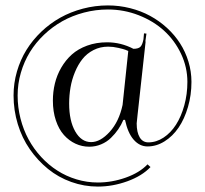

<svg xmlns="http://www.w3.org/2000/svg" viewBox="-20 -654 755 708"><path d="M520 -530 516 -501H517L487 -228Q484 -201 484 -199Q484 -166.2 495.1 -147.6Q506.2 -129 527 -129Q556.5 -129 583.1 -146.6Q609.8 -164.2 629 -194.2Q648.2 -224.2 659.6 -265.5Q671 -306.8 671 -352Q671 -406.2 647.6 -455.6Q624.2 -505 585 -540.8Q545.8 -576.5 491.5 -597.8Q437.2 -619 378 -619Q332.8 -619 289.5 -607.6Q246.2 -596.2 209.8 -575.8Q173.2 -555.2 142.5 -526Q111.8 -496.8 90.4 -462Q69 -427.2 57 -386.1Q45 -345 45 -302Q45 -258.5 55.6 -216.9Q66.2 -175.2 85.4 -140Q104.5 -104.8 131.9 -75.1Q159.2 -45.5 191.8 -24.8Q224.2 -4 262.5 7.5Q300.8 19 341 19Q392.8 19 443.8 0.9Q494.8 -17.2 524 -48L535 -38Q503.5 -5 449.5 14.5Q395.5 34 341 34Q290.2 34 242.8 17Q195.2 0 157 -31.1Q118.8 -62.2 90 -103.6Q61.2 -145 45.6 -196.2Q30 -247.5 30 -302Q30 -347.2 42.5 -390.4Q55 -433.5 77.5 -469.9Q100 -506.2 132.1 -536.9Q164.2 -567.5 202.4 -588.9Q240.5 -610.2 285.6 -622.1Q330.8 -634 378 -634Q419.8 -634 459.8 -623.9Q499.8 -613.8 533.5 -595.5Q567.2 -577.2 595.8 -551.1Q624.2 -525 644 -494.1Q663.8 -463.2 674.9 -426.8Q686 -390.2 686 -352Q686 -303.5 673.1 -259.4Q660.2 -215.2 638.5 -183.4Q616.8 -151.5 586.8 -132.8Q556.8 -114 524 -114Q494.8 -114 473 -138.8Q451.2 -163.5 441 -212H435Q427 -193.2 415.8 -176.9Q404.5 -160.5 389.1 -145.5Q373.8 -130.5 353 -121.8Q332.2 -113 309 -113Q282.5 -113 258.5 -124.1Q234.5 -135.2 215.8 -156.1Q197 -177 186 -209.9Q175 -242.8 175 -283Q175 -315.5 182.4 -346.1Q189.8 -376.8 205.8 -404.5Q221.8 -432.2 244.8 -452.9Q267.8 -473.5 301.4 -485.8Q335 -498 375 -498Q425.5 -498 472 -474Q490.2 -474 497.8 -481.5Q505.2 -489 509 -509L511 -531ZM453 -466Q449.2 -467.8 442.5 -470.4Q435.8 -473 416.2 -477.5Q396.8 -482 379 -482Q349.5 -482 325 -469.5Q300.5 -457 284.1 -436.4Q267.8 -415.8 256.4 -388.2Q245 -360.8 240 -331.5Q235 -302.2 235 -272Q235 -208.5 257.5 -169.2Q280 -130 316 -130Q350.2 -130 384.6 -168Q419 -206 432 -267Z"/></svg>

Font: FogtwoNo5
Style: Regular
Weight: 400
Designer: gluk (gluksza@wp.pl)
Foundry: gluk (gluksza@wp.pl)
Version: Version 0.87